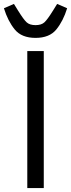

<svg xmlns="http://www.w3.org/2000/svg" viewBox="-31 -958 362 978"><path d="M108 -698H192V0H108ZM-11 -916 40 -938 61 -904 63 -901Q89 -859 104.5 -844.5Q120 -830 150 -830Q180 -830 195.5 -844.5Q211 -859 237 -901L239 -904L260 -938L311 -916Q291 -851 256 -808Q221 -765 150 -765Q79 -765 44 -808Q9 -851 -11 -916Z"/></svg>

Font: iA Writer Quattro V
Style: Regular
Weight: 400
Designer: Mike Abbink, Paul van der Laan, Pieter van Rosmalen, Oliver Reichenstein
Foundry: Information Architects Inc.
Version: Version 2.000